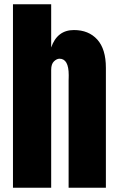

<svg xmlns="http://www.w3.org/2000/svg" viewBox="-20 -883 557 903"><path d="M41 0V-862.8H220.7V-659.7Q249 -741.7 327.6 -741.7Q397 -741.7 437.5 -697Q478 -652.3 478 -564V0H302.7V-504.9Q302.7 -507.8 303 -516.4Q303.2 -524.9 303.2 -529.8Q303.2 -606.9 259.8 -606.9Q247.1 -606.9 233.9 -594.5Q220.7 -582 220.7 -554.2V0Z"/></svg>

Font: Anton
Style: Regular
Weight: 400
Foundry: vernon adams
Version: Version 1.000